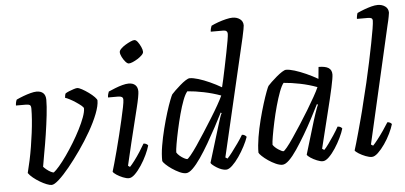

<svg xmlns="http://www.w3.org/2000/svg" viewBox="-53 -909 2149 1018"><g transform="rotate(-5 1022.0 -400.0)"><path d="M183 0Q173 0 156.5 -6.5Q140 -13 121.5 -24Q103 -35 87 -48Q71 -61 62 -74Q70 -105 77.5 -140Q85 -175 91 -212Q97 -249 101.5 -284.5Q106 -320 108.5 -353Q111 -386 111 -412Q111 -428 104.5 -432Q98 -436 85 -436H31Q31 -444 33 -453Q35 -462 38 -467Q55 -475 75 -482.5Q95 -490 114 -495Q133 -500 146 -500Q169 -500 181.5 -488Q194 -476 194 -452Q194 -419 188.5 -370.5Q183 -322 175 -269.5Q167 -217 158.5 -172Q150 -127 146 -100Q152 -93 162.5 -84.5Q173 -76 183.5 -70.5Q194 -65 200 -65Q212 -74 230.5 -95.5Q249 -117 270.5 -147.5Q292 -178 313 -212.5Q334 -247 351 -280.5Q368 -314 378.5 -342.5Q389 -371 389 -389Q389 -395 377.5 -404.5Q366 -414 349.5 -425Q333 -436 317.5 -444Q302 -452 294 -454Q294 -459 295.5 -466.5Q297 -474 299 -477Q306 -482 318.5 -487Q331 -492 343.5 -496Q356 -500 362 -500Q371 -500 387.5 -491Q404 -482 422 -469Q440 -456 452 -443.5Q464 -431 464 -425Q464 -397 447.5 -354.5Q431 -312 403.5 -264Q376 -216 343.5 -169.5Q311 -123 279.5 -84.5Q248 -46 222.5 -23Q197 0 183 0Z M594 0Q581 0 562.5 -7.5Q544 -15 529 -25Q514 -35 511 -42Q515 -54 523 -83Q531 -112 541.5 -151Q552 -190 562 -231.5Q572 -273 581 -311.5Q590 -350 595.5 -378Q601 -406 601 -417Q601 -428 594 -432Q587 -436 575 -436H521Q521 -445 523.5 -454Q526 -463 528 -467Q544 -474 564 -482Q584 -490 603 -495Q622 -500 636 -500Q659 -500 671.5 -488Q684 -476 684 -454Q684 -445 680 -422.5Q676 -400 667.5 -366Q659 -332 648 -287Q637 -242 623.5 -187Q610 -132 595 -66L605 -59Q615 -69 630.5 -89.5Q646 -110 661.5 -134Q677 -158 687 -176Q696 -176 702.5 -172Q709 -168 711 -164Q705 -143 692 -115Q679 -87 661.5 -60.5Q644 -34 626.5 -17Q609 0 594 0ZM647 -606Q639 -606 629 -617.5Q619 -629 611.5 -644Q604 -659 604 -670Q604 -678 614 -688Q624 -698 638 -706.5Q652 -715 665.5 -721Q679 -727 686 -727Q695 -727 704 -715Q713 -703 720 -687.5Q727 -672 727 -661Q727 -653 717.5 -643.5Q708 -634 694.5 -625.5Q681 -617 668 -611.5Q655 -606 647 -606Z M898 0Q883 0 863.5 -9Q844 -18 825 -31Q806 -44 793 -56.5Q780 -69 778 -75Q777 -111 784.5 -155.5Q792 -200 803.5 -245.5Q815 -291 827 -329.5Q839 -368 849 -393.5Q859 -419 862 -423Q868 -430 881 -442.5Q894 -455 909.5 -468.5Q925 -482 939 -491Q953 -500 961 -500Q979 -500 1007 -491.5Q1035 -483 1067 -468.5Q1099 -454 1128 -437Q1131 -449 1137.5 -477.5Q1144 -506 1151.5 -543.5Q1159 -581 1166.5 -617.5Q1174 -654 1178.5 -681.5Q1183 -709 1183 -717Q1183 -726 1177.5 -731Q1172 -736 1161 -736H1094Q1094 -744 1096.5 -753.5Q1099 -763 1101 -767Q1117 -775 1138 -782.5Q1159 -790 1180 -795Q1201 -800 1215 -800Q1238 -800 1254.5 -788Q1271 -776 1271 -754Q1271 -751 1268 -733.5Q1265 -716 1259 -690L1113 -65L1124 -58Q1134 -68 1150 -89Q1166 -110 1183 -134Q1200 -158 1211 -177Q1220 -177 1226.5 -172.5Q1233 -168 1235 -164Q1228 -143 1213.5 -115Q1199 -87 1181 -61Q1163 -35 1144.5 -17.5Q1126 0 1111 0Q1101 0 1088 -4.5Q1075 -9 1063 -16.5Q1051 -24 1042.5 -31Q1034 -38 1032 -43L1090 -233Q1097 -256 1103.5 -276Q1110 -296 1114 -301L1109 -304Q1092 -270 1070 -229Q1048 -188 1024.5 -147.5Q1001 -107 978 -73.5Q955 -40 934.5 -20Q914 0 898 0ZM911 -74Q915 -74 930 -92Q945 -110 965.5 -140Q986 -170 1009 -206Q1032 -242 1054.5 -278Q1077 -314 1094.5 -345Q1112 -376 1120 -394Q1076 -410 1029.5 -419.5Q983 -429 943 -432Q931 -419 919 -387.5Q907 -356 896 -315Q885 -274 876 -232.5Q867 -191 861.5 -159Q856 -127 856 -114Q861 -105 872 -95.5Q883 -86 894.5 -80Q906 -74 911 -74Z M1411 0Q1396 0 1376 -9Q1356 -18 1337 -31Q1318 -44 1305 -56.5Q1292 -69 1290 -75Q1290 -112 1297.5 -157Q1305 -202 1316.5 -247Q1328 -292 1340 -330.5Q1352 -369 1361.5 -394Q1371 -419 1374 -423Q1380 -430 1393 -442.5Q1406 -455 1422 -468.5Q1438 -482 1452 -491Q1466 -500 1474 -500Q1492 -500 1519.5 -491.5Q1547 -483 1579.5 -468.5Q1612 -454 1641 -437L1647 -500Q1683 -500 1700 -489Q1717 -478 1717 -454Q1717 -438 1705.5 -385Q1694 -332 1673.5 -250.5Q1653 -169 1628 -66L1639 -59Q1649 -69 1663.5 -89Q1678 -109 1693.5 -132.5Q1709 -156 1720 -176Q1729 -176 1735.5 -172Q1742 -168 1744 -164Q1738 -143 1724.5 -115Q1711 -87 1694 -61Q1677 -35 1659 -17.5Q1641 0 1626 0Q1614 0 1595.5 -7.5Q1577 -15 1562 -25Q1547 -35 1544 -42L1597 -218Q1603 -238 1609 -255Q1615 -272 1619.5 -284.5Q1624 -297 1627 -301L1621 -304Q1604 -270 1582.5 -229Q1561 -188 1537 -147.5Q1513 -107 1490.5 -73.5Q1468 -40 1447.5 -20Q1427 0 1411 0ZM1423 -71Q1427 -71 1442 -89Q1457 -107 1477.5 -137.5Q1498 -168 1521.5 -204Q1545 -240 1567 -276.5Q1589 -313 1606.5 -344Q1624 -375 1632 -394Q1589 -410 1542.5 -419.5Q1496 -429 1455 -432Q1444 -419 1432 -387Q1420 -355 1408.5 -313.5Q1397 -272 1388 -230Q1379 -188 1373.5 -155.5Q1368 -123 1368 -110Q1377 -96 1396 -83.5Q1415 -71 1423 -71Z M1887 0Q1874 0 1854.5 -7.5Q1835 -15 1819 -25Q1803 -35 1799 -42Q1803 -55 1810.5 -80Q1818 -105 1827 -138.5Q1836 -172 1846.5 -210.5Q1857 -249 1866 -288Q1879 -339 1892 -394Q1905 -449 1916 -502Q1927 -555 1936 -600Q1945 -645 1950 -676.5Q1955 -708 1955 -719Q1955 -729 1949 -732.5Q1943 -736 1932 -736H1872Q1872 -743 1874 -753Q1876 -763 1878 -767Q1895 -775 1915 -782.5Q1935 -790 1954 -795Q1973 -800 1988 -800Q2011 -800 2027.5 -788Q2044 -776 2044 -754Q2044 -752 2040.5 -732.5Q2037 -713 2031 -690L1888 -66L1899 -59Q1909 -69 1925 -89.5Q1941 -110 1957.5 -134Q1974 -158 1985 -176Q1992 -176 1999 -172.5Q2006 -169 2008 -164Q2002 -143 1988.5 -115Q1975 -87 1957 -61Q1939 -35 1920.5 -17.5Q1902 0 1887 0Z"/></g></svg>

Font: Texturina 12pt Light
Style: Italic
Weight: 300
Italic angle: -11°
Designer: Guillermo Torres Carreño
Foundry: Omnibus-Type
Version: Version 1.002